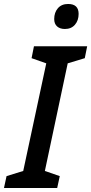

<svg xmlns="http://www.w3.org/2000/svg" viewBox="-55 -947 459 967"><path d="M-22 -60 62 -86 178 -628 104 -654 116 -714H384L372 -654L286 -628L171 -86L246 -60L233 0H-35ZM218 -851Q218 -884 236.5 -905.5Q255 -927 288 -927Q341 -927 341 -877Q341 -844 322.5 -822.5Q304 -801 272 -801Q247 -801 232.5 -814Q218 -827 218 -851Z"/></svg>

Font: Noto Sans UI NarrowMedium
Style: Italic
Weight: 500
Width: 4
Italic angle: -12°
Designer: Monotype Design Team
Foundry: Monotype Imaging Inc.
Version: Version 1.001